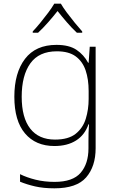

<svg xmlns="http://www.w3.org/2000/svg" viewBox="-20 -784 630 1044"><path d="M287 -540Q356 -540 396 -513Q436 -486 459 -443H462L468 -530H500V22Q500 121 448.5 180.5Q397 240 276 240Q216 240 170.5 229.5Q125 219 89 204V163Q125 181 173 193Q221 205 277 205Q376 205 418.5 155.5Q461 106 461 23V-15Q461 -40 461.5 -61.5Q462 -83 464 -108H461Q441 -50 393.5 -20Q346 10 276 10Q174 10 116 -58.5Q58 -127 58 -258Q58 -388 116 -464Q174 -540 287 -540ZM289 -505Q192 -505 145 -439.5Q98 -374 98 -258Q98 -144 144.5 -84.5Q191 -25 279 -25Q352 -25 391.5 -56.5Q431 -88 446.5 -138.5Q462 -189 462 -246V-289Q462 -353 445.5 -401.5Q429 -450 391.5 -477.5Q354 -505 289 -505ZM311 -764Q323 -743 343.5 -715.5Q364 -688 386.5 -660.5Q409 -633 427 -613V-606H398Q371 -631 343 -663.5Q315 -696 293 -724Q271 -696 242.5 -663.5Q214 -631 187 -606H158V-613Q177 -633 199.5 -660.5Q222 -688 242.5 -715.5Q263 -743 275 -764Z"/></svg>

Font: Noto Sans ExtraLight
Style: Regular
Weight: 200
Designer: Monotype Design Team
Foundry: Monotype Imaging Inc.
Version: Version 2.007